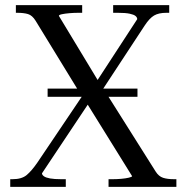

<svg xmlns="http://www.w3.org/2000/svg" viewBox="-20 -730 729 750"><path d="M166 -384H517V-352H166ZM42 -680V-710H301V-680H285Q269 -680 251.5 -678.5Q234 -677 222 -674.5Q210 -672 210 -668L375 -395L378 -393L588 -60Q600 -41 617 -35.5Q634 -30 660 -30H669V0H404V-30H420Q436 -30 453.5 -31.5Q471 -33 483.5 -36Q496 -39 496 -42L311 -340L307 -342L119 -649Q106 -670 89.5 -675Q73 -680 47 -680ZM20 0V-30H29Q65 -30 84.5 -46.5Q104 -63 126 -95L314 -374L340 -347L144 -53Q144 -47 151.5 -41.5Q159 -36 175.5 -33Q192 -30 219 -30H237V0ZM367 -359 340 -385 516 -655Q516 -662 509.5 -667.5Q503 -673 486.5 -676.5Q470 -680 440 -680H422V-710H641V-680H630Q600 -680 582 -669.5Q564 -659 545 -630Z"/></svg>

Font: Roboto Serif 144pt
Style: Regular
Weight: 400
Version: Version 1.008